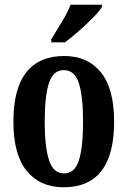

<svg xmlns="http://www.w3.org/2000/svg" viewBox="-20 -786 543 816"><path d="M250 10Q151 10 94 -59Q37 -128 37 -269Q37 -410 92 -479Q147 -548 253 -548Q352 -548 408.5 -479Q465 -410 465 -269Q465 10 250 10ZM252 -49Q298 -49 315.5 -105Q333 -161 333 -269Q333 -378 315 -433Q297 -488 251 -488Q206 -488 188 -433Q170 -378 170 -269Q170 -161 188.5 -105Q207 -49 252 -49ZM198 -619Q218 -653 242.5 -692.5Q267 -732 280 -766H413V-756Q403 -739 375.5 -711Q348 -683 315.5 -654.5Q283 -626 256 -606H198Z"/></svg>

Font: Noto Serif Thai ExtraCondensed
Style: Bold
Weight: 700
Width: 2
Designer: Monotype Design Team
Foundry: Monotype Imaging Inc.
Version: Version 2.002; ttfautohint (v1.8.4.7-5d5b)